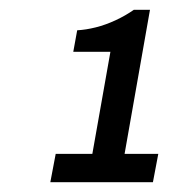

<svg xmlns="http://www.w3.org/2000/svg" viewBox="-20 -813 353 393"><path d="M83 -440 94 -498H169L206 -707H130L138 -751Q156 -752 176 -757Q196 -762 216.5 -771.5Q237 -781 254 -793H287L235 -498H304L293 -440Z"/></svg>

Font: Archivo SemiCondensed Medium
Style: Italic
Weight: 500
Width: 4
Italic angle: -10°
Designer: Hector Gatti
Foundry: Omnibus-Type
Version: Version 2.001